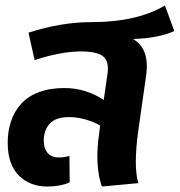

<svg xmlns="http://www.w3.org/2000/svg" viewBox="-20 -660 650 694"><path d="M460.9 -519Q520.5 -484.4 508.8 -391.1L480 -189Q461.9 -58.1 480 2L348.1 14.2Q321.3 -64 338.9 -182.1L341.8 -206.1Q319.8 -219.7 288.3 -228.3Q256.8 -236.8 231 -236.8Q181.2 -236.8 159.7 -212.9Q138.2 -189 138.2 -151.9Q138.2 -124 151.9 -107.4Q165.5 -90.8 192.9 -90.8Q210.4 -90.8 231 -96.2L231.9 -1Q199.2 14.2 150.9 14.2Q87.4 14.2 47.6 -26.1Q7.8 -66.4 7.8 -144Q7.8 -186 19.5 -220.9Q31.2 -255.9 55.2 -283.4Q79.1 -311 119.4 -326.4Q159.7 -341.8 212.9 -341.8Q289.1 -341.8 355 -298.8L368.2 -391.1Q375.5 -438 353 -456.1Q330.6 -474.1 272.9 -474.1Q201.7 -474.1 105 -442.9L83 -542Q201.2 -580.1 312 -580.1Q474.6 -580.1 576.2 -640.1L609.9 -547.9Q554.2 -522 460.9 -519Z"/></svg>

Font: FiraGO SemiBold
Style: Italic
Weight: 600
Italic angle: -8°
Designer: bBox Type GmbH
Foundry: bBox Type GmbH
Version: Version 1.001;PS 001.001;hotconv 1.0.88;makeotf.lib2.5.64775